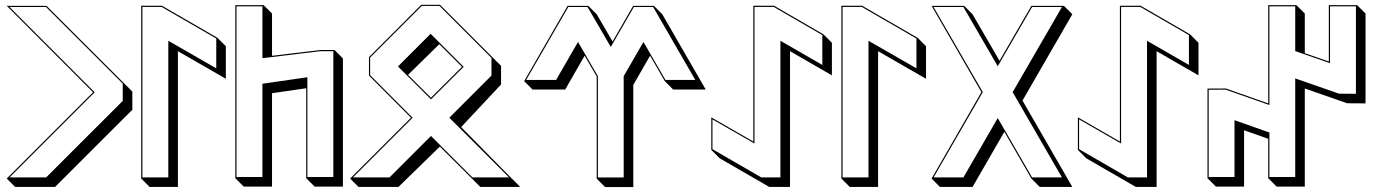

<svg xmlns="http://www.w3.org/2000/svg" viewBox="-20 -738 5673 792"><path d="M491.2 -395 525.9 -360.4V-285.2L207 33.2H42.5L7.8 -1.5L363.8 -357.4L7.8 -713.9H171.9ZM486.3 -393.1 169.9 -709H19.5L370.6 -357.4L19.5 -6.3H170.4L486.3 -321.8Z M647.9 -714.4 877 -582 911.6 -547.4V-413.1L713.9 -526.9V33.2H597.2L562.5 -1.5V-714.4ZM646.5 -709.5H567.4V-6.3H674.3V-569.8L872.1 -456.1V-579.1Z M950.7 -716.8H1067.4L1102.1 -682.1V-507.8L1301.3 -531.7H1359.9L1394.5 -497.1V31.7H1277.8L1243.2 -2.9V-374L1102.1 -353.5V31.7H985.4L950.7 -2.9ZM955.6 -711.9V-7.8H1062.5V-392.6L1248 -419.4V-7.8H1355V-526.9H1301.8L1062.5 -498V-711.9Z M1885.7 -462.4 1792 -555.7 1663.1 -429.2 1757.8 -335ZM1717.8 -718.3H1794.9L2012.2 -501L2046.9 -466.3V-389.6L1882.3 -213.9L2091.3 -1.5L2126 33.2H1961.4L1926.8 -1.5L1794.4 -133.3L1623.5 33.2H1459L1424.3 -1.5L1675.3 -252.4L1502 -426.3V-502.4ZM1719.7 -713.4 1506.8 -500.5V-428.2L1682.1 -252.4L1436 -6.3H1586.9L1757.8 -177.2L1928.7 -6.3H2079.6L1833.5 -252.4L2007.3 -426.3V-499L1793 -713.4ZM1756.3 -598.6 1892.6 -462.4 1757.8 -328.1 1621.6 -463.9Z M2321.3 -713.9H2406.7L2441.4 -679.2L2506.8 -566.9L2591.8 -713.9H2677.2L2711.9 -679.2L2891.1 -368.7H2756.8L2722.2 -403.3L2661.6 -508.3L2592.3 -387.7V33.7H2476.1L2441.4 -1V-422.4L2391.6 -508.3L2311.5 -368.7H2176.8L2142.1 -403.3ZM2324.2 -709 2150.4 -408.2H2273.9L2364.3 -564.9L2446.3 -423.8V-5.9H2552.7V-423.8L2634.3 -564.9L2725.1 -408.2H2848.1L2674.3 -709H2594.7L2499.5 -544.4L2403.8 -709Z M3153.3 33.2 2948.7 -85 2914.1 -119.6V-253.9L3087.4 -154.3V-714.4H3172.9L3377 -596.2L3411.6 -561.5V-427.2L3238.8 -526.9V33.2ZM3120.1 -6.3H3199.2V-569.8L3372.1 -470.2V-593.3L3171.4 -709.5H3092.3V-146L2918.9 -245.6V-122.6Z M3536.1 -714.4 3765.1 -582 3799.8 -547.4V-413.1L3602.1 -526.9V33.2H3485.4L3450.7 -1.5V-714.4ZM3534.7 -709.5H3455.6V-6.3H3562.5V-569.8L3760.3 -456.1V-579.1Z M3822.8 -713.9H3957L3991.7 -679.2L4103 -487.3L4234.4 -713.9H4368.7L4403.3 -679.2L4197.8 -323.2L4403.3 33.2H4269L4234.4 -1.5L4123 -194.3L3991.7 33.2H3857.4L3822.8 -1.5L4028.3 -357.9ZM3831.1 -709 4034.2 -357.9 3831.1 -6.3H3954.1L4095.7 -251L4237.3 -6.3H4360.4L4157.2 -357.9L4360.4 -709H4237.3L4095.7 -464.8L3954.1 -709Z M4665.5 33.2 4460.9 -85 4426.3 -119.6V-253.9L4599.6 -154.3V-714.4H4685.1L4889.2 -596.2L4923.8 -561.5V-427.2L4751 -526.9V33.2ZM4632.3 -6.3H4711.4V-569.8L4884.3 -470.2V-593.3L4683.6 -709.5H4604.5V-146L4431.2 -245.6V-122.6Z M5461.4 -716.8H5578.1L5612.8 -682.1V-311.5L5537.1 -312L5362.3 -373V31.7H5246.1L5211.4 -2.9V-165.5L5111.8 -200.7V31.7H4995.6L4960.9 -2.9V-372.6L5036.6 -373L5211.4 -311.5V-716.8H5327.6L5362.3 -682.1V-518.6L5461.4 -484.4ZM5466.3 -711.9V-477.5L5322.8 -527.3V-711.9H5216.3V-304.7L5035.6 -368.2L4965.8 -367.7V-7.8H5072.3V-242.2L5216.3 -191.4V-7.8H5322.8V-414.6L5503.4 -351.6L5573.2 -351.1V-711.9Z"/></svg>

Font: KultiginGolge
Style: Regular
Weight: 400
Designer: facebook.com/biligbitig
Foundry: facebook.com/biligbitig
Version: Version 1.0